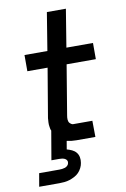

<svg xmlns="http://www.w3.org/2000/svg" viewBox="-102 -794 705 1074"><g transform="rotate(-10 250.0 -257.5)"><path d="M31 220 44 145H159Q167 145 175 144Q183 143 191 140.5Q199 138 205.5 131.5Q212 125 213 117Q215 109 211 102Q207 95 199.5 91.5Q192 88 184 87Q176 86 168 86H124L152 -78Q149 -83 148 -89Q147 -95 146 -101Q145 -107 144.5 -113Q144 -119 144.5 -126.5Q145 -134 145.5 -139.5Q146 -145 146 -149L193 -428H78V-520H208L243 -735H351L316 -520H467V-428H301L254 -145Q253 -139 252.5 -133.5Q252 -128 252.5 -122.5Q253 -117 254.5 -112Q256 -107 259.5 -103Q263 -99 268.5 -95.5Q274 -92 278 -92H388L389 0H282Q268 0 254 -1.5Q240 -3 227 -6L219 41Q234 45 248 51.5Q262 58 271.5 69.5Q281 81 284 96.5Q287 112 284 129Q282 143 275 157Q268 171 257.5 182Q247 193 232.5 200.5Q218 208 204 212.5Q190 217 175 218.5Q160 220 146 220Z"/></g></svg>

Font: Iosevka Aile Semibold
Style: Italic
Weight: 600
Italic angle: -9°
Designer: Belleve Invis
Foundry: Belleve Invis
Version: Version 31.1.0; ttfautohint (v1.8.4)